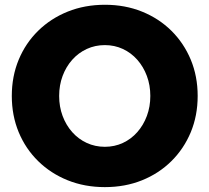

<svg xmlns="http://www.w3.org/2000/svg" viewBox="-20 -767 875 802"><path d="M418 14.6Q334 14.6 262.9 -13.9Q191.9 -42.5 139.4 -94Q86.9 -145.5 58.1 -214.8Q29.3 -284.2 29.3 -366.2Q29.3 -448.2 58.1 -517.6Q86.9 -586.9 139.4 -638.4Q191.9 -689.9 262.9 -718.5Q334 -747.1 418.5 -747.1Q502.4 -747.1 573.2 -718.5Q644 -689.9 696 -638.4Q748 -586.9 776.9 -517.6Q805.7 -448.2 805.7 -366.2Q805.7 -284.2 776.9 -214.8Q748 -145.5 696 -94Q644 -42.5 573.2 -13.9Q502.4 14.6 418 14.6ZM418 -153.8Q458.5 -153.8 493.2 -169.9Q527.8 -186 553.5 -215.1Q579.1 -244.1 593.5 -282.7Q607.9 -321.3 607.9 -366.2Q607.9 -411.1 593.5 -449.7Q579.1 -488.3 553.5 -517.3Q527.8 -546.4 493.2 -562.5Q458.5 -578.6 418 -578.6Q377.4 -578.6 342.5 -562.5Q307.6 -546.4 281.7 -517.3Q255.9 -488.3 241.5 -449.7Q227.1 -411.1 227.1 -366.2Q227.1 -321.3 241.5 -282.7Q255.9 -244.1 281.7 -215.1Q307.6 -186 342.5 -169.9Q377.4 -153.8 418 -153.8Z"/></svg>

Font: Kumbh Sans Black
Style: Regular
Weight: 900
Version: Version 1.005